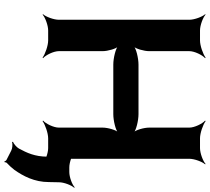

<svg xmlns="http://www.w3.org/2000/svg" viewBox="-62 -716 982 899"><g transform="rotate(90 429.5 -266.0)"><path d="M723 -50V-661C723 -685 737 -722 749 -735L747 -737C734 -725 697 -711 673 -711H627C603 -711 563 -725 547 -737L544 -735C559 -722 577 -685 577 -661V-473C577 -449 588 -409 601 -397L603 -399C591 -412 544 -423 514 -423H282C252 -423 205 -412 193 -399L195 -397C208 -409 219 -449 219 -473V-661C219 -685 237 -722 252 -735L249 -737C233 -725 193 -711 169 -711H122C98 -711 61 -725 48 -737L46 -735C58 -722 72 -685 72 -661V-50C72 -26 58 11 46 24L48 26C61 14 98 0 122 0H169C193 0 233 14 249 26L252 24C237 11 219 -26 219 -50V-255C219 -279 208 -319 195 -331L193 -329C205 -316 252 -305 282 -305H514C544 -305 591 -316 603 -329L601 -331C588 -319 577 -279 577 -255V-50C577 -26 559 11 544 24L547 26C563 14 603 0 627 0H673C697 0 734 14 747 26L749 24C737 11 723 -26 723 -50ZM685 173 728 195C731 196 735 202 735 205L739 204C739 201 740 195 743 193C754 183 765 171 775 158C804 117 832 64 832 -3L833 -51C833 -74 847 -110 859 -122L856 -124C844 -112 808 -99 785 -99H763C739 -99 702 -113 689 -125L687 -123C699 -110 713 -73 713 -49V4C713 62 695 100 675 137C669 148 652 162 643 165L645 169C654 166 674 167 685 173Z"/></g></svg>

Font: Asimov
Style: EdgeWide
Weight: 500
Designer: Google
Version: Version 2.000980: 2014